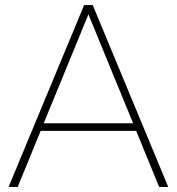

<svg xmlns="http://www.w3.org/2000/svg" viewBox="-20 -740 700 760"><path d="M610 0H646L347 -720H313L14 0H50L141 -222H519ZM153 -252 330 -683 507 -252Z"/></svg>

Font: Aspekta 100
Style: Regular
Weight: 100
Designer: Ivo Dolenc
Version: Version 2.000